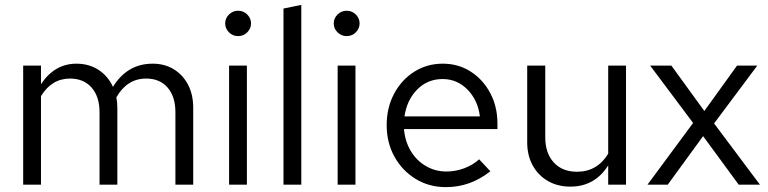

<svg xmlns="http://www.w3.org/2000/svg" viewBox="-20 -757 3148 787"><path d="M75 0V-488H148V-412Q204 -496 293 -496Q345 -496 384 -470.5Q423 -445 443 -401Q472 -448 512.5 -472Q553 -496 606 -496Q655 -496 692.5 -473Q730 -450 751 -409.5Q772 -369 772 -315V0H699V-297Q699 -361 667 -398Q635 -435 579 -435Q501 -435 457 -358Q459 -348 460 -337Q461 -326 461 -315V0H388V-297Q388 -361 355.5 -398Q323 -435 267 -435Q192 -435 148 -363V0Z M919 0V-488H992V0ZM956 -609Q934 -609 918.5 -624.5Q903 -640 903 -661Q903 -682 918.5 -697.5Q934 -713 956 -713Q978 -713 993.5 -697.5Q1009 -682 1009 -661Q1009 -640 993.5 -624.5Q978 -609 956 -609Z M1142 0V-722L1215 -737V0Z M1364 0V-488H1437V0ZM1401 -609Q1379 -609 1363.5 -624.5Q1348 -640 1348 -661Q1348 -682 1363.5 -697.5Q1379 -713 1401 -713Q1423 -713 1438.5 -697.5Q1454 -682 1454 -661Q1454 -640 1438.5 -624.5Q1423 -609 1401 -609Z M1807 10Q1739 10 1684 -23.5Q1629 -57 1597 -114.5Q1565 -172 1565 -244Q1565 -316 1595.5 -373Q1626 -430 1678 -463Q1730 -496 1795 -496Q1859 -496 1909.5 -463.5Q1960 -431 1989.5 -375.5Q2019 -320 2019 -250V-228H1636Q1640 -178 1663.5 -138.5Q1687 -99 1725.5 -76.5Q1764 -54 1810 -54Q1848 -54 1883.5 -67.5Q1919 -81 1944 -104L1990 -55Q1948 -22 1903 -6Q1858 10 1807 10ZM1638 -280H1947Q1939 -346 1896.5 -389.5Q1854 -433 1794 -433Q1733 -433 1690.5 -390.5Q1648 -348 1638 -280Z M2318 8Q2266 8 2226 -15Q2186 -38 2163.5 -79Q2141 -120 2141 -173V-488H2215V-194Q2215 -129 2250 -91Q2285 -53 2345 -53Q2428 -53 2473 -127V-488H2546V0H2473V-79Q2418 8 2318 8Z M2634 0 2821 -253 2645 -488H2732L2867 -302L3001 -488H3084L2907 -251L3095 0H3008L2862 -199L2717 0Z"/></svg>

Font: Red Hat Text VF
Style: Regular
Weight: 400
Designer: Pentagram, MCKL
Foundry: Pentagram, MCKL
Version: Version 1.023